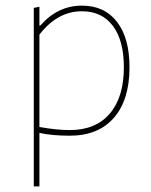

<svg xmlns="http://www.w3.org/2000/svg" viewBox="-20 -477 538 682"><path d="M120 -453V-386H123Q185 -457 271 -457Q351 -457 395.5 -399.5Q440 -342 440 -238Q440 -122 384.5 -58.5Q329 5 228 5Q164 5 120 -5V185H100V-449ZM271 -437Q184 -437 120 -354V-26Q181 -15 228 -15Q320 -15 370 -73.5Q420 -132 420 -238Q420 -333 381 -385Q342 -437 271 -437Z"/></svg>

Font: Alegreya Sans Thin
Style: Regular
Weight: 100
Designer: Juan Pablo del Peral
Foundry: Huerta Tipografica
Version: Version 2.007